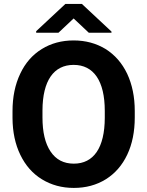

<svg xmlns="http://www.w3.org/2000/svg" viewBox="-20 -921 730 951"><path d="M385.7 -901.4H303.7L159.2 -766.6V-758.8H269.5L344.7 -829.6L419.9 -758.8H532.2V-764.6ZM647.5 -371.1C647.5 -440.9 634.8 -502.4 609.9 -555.7C584.5 -608.9 548.8 -649.4 502.9 -678.2C456.5 -706.5 403.8 -720.7 344.7 -720.7C285.6 -720.7 232.9 -706.5 187 -678.2C140.6 -649.4 105 -608.9 80.1 -555.7C54.7 -502.4 42 -440.4 42 -370.6V-335.4C42.5 -267.1 55.2 -206.5 80.6 -154.3C106 -101.6 141.6 -61 188 -32.7C234.4 -4.4 286.6 9.8 345.7 9.8C405.3 9.8 458 -4.4 504.4 -33.2C550.3 -62 585.4 -102.5 610.4 -155.3C635.3 -208 647.5 -269.5 647.5 -339.4ZM499 -336.9C498.5 -189 443.8 -110.4 345.7 -110.4C295.4 -110.4 257.3 -130.4 230.5 -170.4C203.6 -210.4 190.4 -266.6 190.4 -339.4V-374C190.9 -522 246.6 -599.6 344.7 -599.6C443.8 -599.6 499 -520.5 499 -371.6Z"/></svg>

Font: Roboto
Style: Bold
Weight: 700
Designer: Google
Version: Version 2.137; 2017